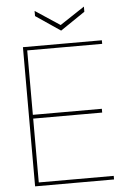

<svg xmlns="http://www.w3.org/2000/svg" viewBox="-59 -919 650 962"><g transform="rotate(-5 266.0 -438.0)"><path d="M78 0V-700H475V-682H98V-358H445V-339H98V-18H475V0ZM276 -766 152 -850V-876L276 -794L400 -876V-850Z"/></g></svg>

Font: DM Sans 9pt Thin
Style: Regular
Weight: 250
Version: Version 4.004;gftools[0.9.30]